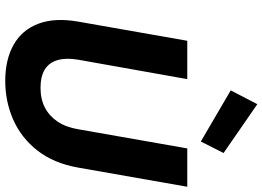

<svg xmlns="http://www.w3.org/2000/svg" viewBox="-158 -856 1026 751"><g transform="rotate(90 355.5 -481.0)"><path d="M297 12Q214 12 156 -20.5Q98 -53 73.5 -117Q49 -181 65 -273L140 -700H290L214 -273Q206 -226 215.5 -193Q225 -160 252 -143Q279 -126 324 -126Q368 -126 401 -143Q434 -160 456 -192.5Q478 -225 486 -273L561 -700H711L636 -273Q619 -177 569 -113.5Q519 -50 448 -19Q377 12 297 12ZM534 -753 334 -870 388 -974 579 -842Z"/></g></svg>

Font: DM Sans 12pt Black
Style: Italic
Weight: 900
Italic angle: -10°
Version: Version 4.004;gftools[0.9.30]